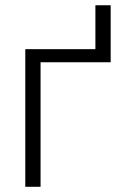

<svg xmlns="http://www.w3.org/2000/svg" viewBox="-20 -717 478 737"><path d="M404.8 -478H135.7V0H77.1V-528.3H346.2V-696.8H404.8Z"/></svg>

Font: SteelSelectRoboto
Style: Regular
Weight: 300
Designer: Google
Version: Version 2.137; 2017